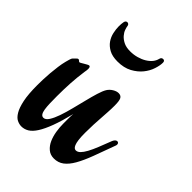

<svg xmlns="http://www.w3.org/2000/svg" viewBox="-156 -563 643 643"><g transform="rotate(45 165.5 -242.0)"><path d="M329.6 -169.9Q314 -126.5 301.5 -93.5Q289.1 -60.5 276.4 -38.3Q263.7 -16.1 248.8 -4.9Q233.9 6.3 213.9 6.3Q196.8 6.3 185.1 -3.7Q173.3 -13.7 166.5 -29.1Q159.7 -44.4 156.7 -63Q153.8 -81.5 153.8 -98.6Q153.8 -111.3 153.8 -123Q153.8 -134.8 154.8 -145Q144 -101.6 133.1 -72.3Q122.1 -43 110.8 -25.4Q99.6 -7.8 87.2 -0.2Q74.7 7.3 61 7.3Q50.8 7.3 40.3 2.2Q29.8 -2.9 21 -17.6Q12.2 -32.2 6.6 -58.8Q1 -85.4 1 -128.9Q1 -139.6 1.5 -155Q2 -170.4 3.4 -187.3Q4.9 -204.1 7.1 -220.5Q9.3 -236.8 12.7 -250Q14.2 -255.9 16.6 -264.2Q19 -272.5 21.5 -274.9Q26.9 -279.8 30.5 -283.7Q34.2 -287.6 36.6 -287.6Q40 -287.6 42.2 -284.9Q44.4 -282.2 46.9 -282.2Q48.3 -282.2 52.5 -284.7Q56.6 -287.1 61.5 -290Q66.4 -293 71 -295.4Q75.7 -297.9 77.6 -297.9Q83.5 -297.9 83.5 -287.1Q83.5 -284.2 83 -280.3Q82.5 -276.4 81.5 -271Q77.1 -239.7 75.4 -210.7Q73.7 -181.6 73.7 -148.4Q73.7 -129.9 74.2 -114.7Q74.7 -99.6 76.4 -88.6Q78.1 -77.6 82 -71.5Q85.9 -65.4 92.8 -65.4Q102.5 -65.4 110.8 -78.4Q119.1 -91.3 126.2 -111.8Q133.3 -132.3 139.6 -157.2Q146 -182.1 151.9 -205.8Q157.7 -229.5 163.8 -249.5Q169.9 -269.5 176.3 -279.8Q182.6 -289.6 193.1 -295.9Q203.6 -302.2 212.9 -302.2Q223.6 -302.2 228.3 -294.2Q232.9 -286.1 232.9 -263.2Q232.9 -246.6 231.9 -231.9Q231 -217.3 230 -201.7Q229 -186 228 -168.2Q227.1 -150.4 227.1 -128.4Q227.1 -108.4 228.8 -95.9Q230.5 -83.5 233.4 -76.7Q236.3 -69.8 239.7 -67.4Q243.2 -64.9 246.6 -64.9Q254.9 -64.9 262.2 -72.3Q269.5 -79.6 277.1 -93.5Q284.7 -107.4 292.7 -127.4Q300.8 -147.5 310.5 -172.9Q313 -178.7 316.4 -181.9Q319.8 -185.1 323.7 -185.1Q326.7 -185.1 328.9 -182.9Q331.1 -180.7 331.1 -176.8Q331.1 -173.3 329.6 -169.9ZM245.6 -479Q245.6 -465.8 239.7 -447.8Q233.9 -429.7 220.7 -413.3Q207.5 -397 186.3 -385.5Q165 -374 134.8 -374Q110.4 -374 94.7 -382.6Q79.1 -391.1 70.3 -403.8Q61.5 -416.5 58.1 -431.9Q54.7 -447.3 54.7 -460.4Q54.7 -472.2 56.4 -481.4Q58.1 -490.7 65.9 -490.7Q68.8 -490.7 71.5 -488.5Q74.2 -486.3 74.7 -481.9Q75.2 -476.6 78.4 -467.5Q81.5 -458.5 89.1 -449.7Q96.7 -440.9 109.1 -434.6Q121.6 -428.2 140.6 -428.2Q157.2 -428.2 172.1 -432.4Q187 -436.5 198.7 -443.6Q210.4 -450.7 217.8 -459.7Q225.1 -468.8 227.5 -479Q229.5 -488.3 237.8 -488.3Q245.6 -488.3 245.6 -479Z"/></g></svg>

Font: Engagement
Style: Regular
Weight: 400
Designer: Astigmatic (AOETI)
Foundry: Astigmatic (AOETI)
Version: Version 1.000